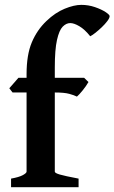

<svg xmlns="http://www.w3.org/2000/svg" viewBox="-20 -777 475 797"><path d="M25.9 0V-35.6Q59.1 -41.5 74.7 -50Q90.3 -58.6 90.3 -64.5V-393.1H32.2L18.6 -410.6L56.6 -454.1H90.3V-469.2Q90.3 -549.8 112.1 -601.3Q133.8 -652.8 172.9 -689.9Q209 -724.6 248.3 -740.7Q287.6 -756.8 317.4 -756.8Q346.7 -756.8 373.8 -747.6Q400.9 -738.3 418 -727.1Q435.1 -715.8 435.1 -710Q435.1 -702.1 425.5 -689.5Q416 -676.8 402.1 -663.6Q388.2 -650.4 375 -640.1Q361.8 -629.9 354.5 -626.5Q331.5 -655.3 309.3 -668.2Q287.1 -681.2 271.5 -681.2Q254.9 -681.2 240.2 -666.3Q225.6 -651.4 216.6 -611.3Q207.5 -571.3 207.5 -496.1V-454.1H329.1L347.2 -436.5Q337.9 -419.9 323 -401.6Q308.1 -383.3 299.3 -376Q288.1 -381.8 267.3 -387.5Q246.6 -393.1 207.5 -393.1V-64.5Q207.5 -58.6 228.3 -52.5Q249 -46.4 306.2 -35.6V0Z"/></svg>

Font: David Libre
Style: Bold
Weight: 700
Designer: Ismar David, J. Victor Gaultney, Annie Olsen and Meir Sadan
Foundry: Monotype Imaging Inc. & SIL International
Version: Version 1.100; ttfautohint (v1.8.4.7-5d5b)